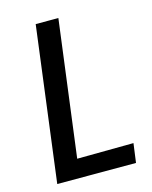

<svg xmlns="http://www.w3.org/2000/svg" viewBox="-113 -822 711 896"><g transform="rotate(-15 242.5 -373.5)"><path d="M51 0 147 -747H256.5L171.5 -90L444 -92.5L431.5 0Z"/></g></svg>

Font: Merriweather Sans Italic
Style: Regular
Weight: 400
Italic angle: -7.5°
Designer: Eben Sorkin
Foundry: Eben Sorkin
Version: Version 1.008; ttfautohint (v1.7.19-72a1) -l 8 -r 50 -G 200 